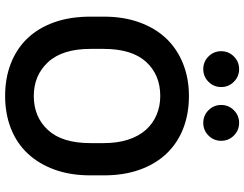

<svg xmlns="http://www.w3.org/2000/svg" viewBox="-122 -823 954 750"><g transform="rotate(90 355.0 -448.0)"><path d="M355 9Q285 9 227.5 -13.5Q170 -36 129.5 -78.5Q89 -121 67 -183Q45 -245 45 -324V-376Q45 -454 67.5 -516Q90 -578 130.5 -620.5Q171 -663 228.5 -686Q286 -709 355 -709Q425 -709 482.5 -686.5Q540 -664 580.5 -621Q621 -578 643 -516.5Q665 -455 665 -376V-324Q665 -246 642.5 -184Q620 -122 579.5 -79Q539 -36 481.5 -13.5Q424 9 355 9ZM355 -103Q437 -103 488 -158.5Q539 -214 539 -324V-376Q539 -430 525.5 -471.5Q512 -513 487.5 -540.5Q463 -568 429 -582.5Q395 -597 355 -597Q272 -597 221.5 -541.5Q171 -486 171 -376V-324Q171 -215 222.5 -159Q274 -103 355 -103ZM250 -765Q221 -765 200.5 -785.5Q180 -806 180 -835Q180 -864 200.5 -884.5Q221 -905 250 -905Q279 -905 299.5 -884.5Q320 -864 320 -835Q320 -806 299.5 -785.5Q279 -765 250 -765ZM460 -765Q431 -765 410.5 -785.5Q390 -806 390 -835Q390 -864 410.5 -884.5Q431 -905 460 -905Q489 -905 509.5 -884.5Q530 -864 530 -835Q530 -806 509.5 -785.5Q489 -765 460 -765Z"/></g></svg>

Font: Retni Sans
Style: Bold
Weight: 700
Designer: Vitaly Kuzmin
Foundry: ParaType Ltd.
Version: Version 1.00;March 2, 2019;FontCreator 11.5.0.2425 64-bit; t